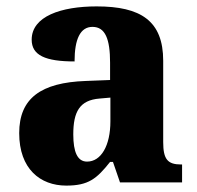

<svg xmlns="http://www.w3.org/2000/svg" viewBox="-20 -570 616 600"><path d="M187 10C256 10 282 -11 324 -64H333L355 0H549V-56H546C504 -56 490 -72 490 -126V-380C490 -505 420 -550 282 -550C171 -550 79 -519 79 -446C79 -397 122 -378 213 -378C213 -448 231 -486 269 -486C309 -486 324 -448 324 -374V-320L248 -317C108 -312 40 -263 40 -154C40 -42 106 10 187 10ZM252 -65C222 -65 209 -95 209 -150C209 -221 229 -257 291 -262L325 -265V-191C325 -115 296 -65 252 -65Z"/></svg>

Font: Noto Serif Hebrew SemiCondensed ExtraBold
Style: Regular
Weight: 800
Width: 4
Designer: Monotype Design Team
Foundry: Monotype Imaging Inc.
Version: Version 2.004